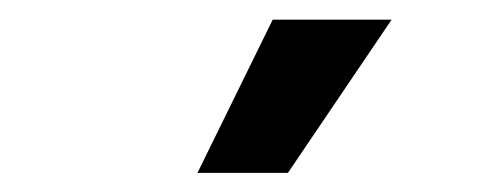

<svg xmlns="http://www.w3.org/2000/svg" viewBox="-20 -778 515 197"><path d="M259.8 -757.8H381.8L275.4 -600.6H182.6Z"/></svg>

Font: Pretendard GOV SemiBold
Style: Regular
Weight: 600
Designer: Base glyphs from Inter by Rasmus Andersson; Hangeul glyphs from Noto Sans CJK(Source Han Sans) by Jang Soo-young and Kan
Foundry: Kil Hyung-jin
Version: Version 1.309